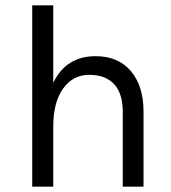

<svg xmlns="http://www.w3.org/2000/svg" viewBox="-20 -701 644 721"><path d="M180 -390Q228 -490 339 -490Q424 -490 471.5 -434Q519 -378 519 -281V0H441V-281Q441 -350 408.5 -385Q376 -420 315 -420Q254 -420 217 -368.5Q180 -317 180 -226V0H101V-681H180Z"/></svg>

Font: Karla
Style: Regular
Weight: 400
Designer: Jonathan Pinhorn
Version: Version 1.000